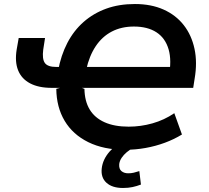

<svg xmlns="http://www.w3.org/2000/svg" viewBox="-20 -735 1041 955"><path d="M603 10Q496 10 419 -28Q342 -66 301.5 -134Q261 -202 260 -293L279 -298H237Q172 -298 129.5 -320.5Q87 -343 70 -385.5Q53 -428 63 -489L73 -546H204L195 -488Q189 -442 203 -422Q217 -402 260 -402H292L269 -383Q283 -460 315 -521.5Q347 -583 396 -626Q445 -669 508.5 -692Q572 -715 651 -715Q732 -715 793.5 -687.5Q855 -660 894 -610Q933 -560 947.5 -492Q962 -424 948 -343L941 -298H387L400 -293Q401 -232 426 -190.5Q451 -149 500 -127Q549 -105 620 -105Q680 -105 738.5 -121.5Q797 -138 847 -172L885 -66Q846 -42 800 -25Q754 -8 704 1Q654 10 603 10ZM646 -603Q584 -603 536 -578Q488 -553 456 -505Q424 -457 409 -389L387 -402H855L819 -352Q835 -434 818.5 -490Q802 -546 758 -574.5Q714 -603 646 -603ZM592 200Q538 200 509.5 174Q481 148 486 103Q491 58 525 19Q559 -20 609 -42L644 0Q626 9 610.5 22Q595 35 585 50Q575 65 573 81Q571 105 584 116Q597 127 618 127Q632 127 645 124Q658 121 673 116L681 183Q660 191 639 195.5Q618 200 592 200Z"/></svg>

Font: Nunito Sans 8pt
Style: Bold Italic
Weight: 700
Italic angle: -9°
Version: Version 3.101;gftools[0.9.27]